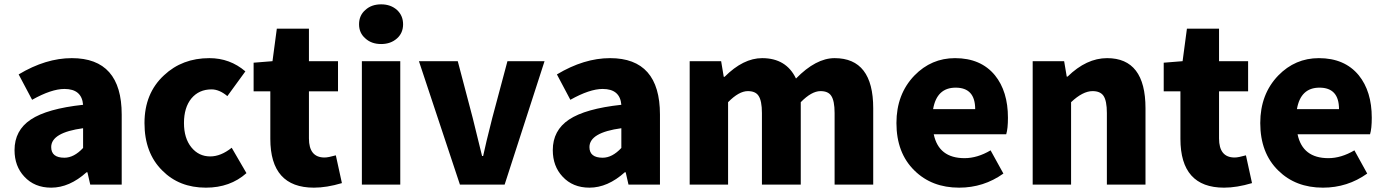

<svg xmlns="http://www.w3.org/2000/svg" viewBox="-20 -851 6385 885"><path d="M92 -37Q47 -85 47 -159Q47 -250 122 -300Q197 -350 363 -368Q357 -441 277 -441Q217 -441 128 -391L66 -508Q191 -583 311 -583Q541 -583 541 -323V0H396L383 -57H379Q300 14 216 14Q139 14 92 -37ZM363 -169V-260Q216 -240 216 -173Q216 -124 277 -124Q321 -124 363 -169Z M728 -65Q646 -146 646 -284Q646 -421 736 -504Q820 -583 945 -583Q1040 -583 1111 -522L1028 -408Q991 -439 955 -439Q897 -439 862 -397Q828 -355 828 -284Q828 -214 862 -172Q896 -130 949 -130Q998 -130 1048 -170L1116 -53Q1041 14 929 14Q806 14 728 -65Z M1226 -211V-430H1149V-562L1236 -569L1256 -719H1404V-569H1538V-430H1404V-213Q1404 -125 1476 -125Q1493 -125 1528 -135L1556 -7Q1486 14 1427 14Q1226 14 1226 -211Z M1648 -569H1825V0H1648ZM1664 -674Q1635 -699 1635 -739Q1635 -780 1664 -805Q1692 -831 1737 -831Q1781 -831 1810 -805Q1838 -779 1838 -739Q1838 -699 1810 -674Q1781 -648 1737 -648Q1692 -648 1664 -674Z M1911 -569H2090L2159 -307L2202 -132H2207Q2218 -185 2249 -307L2319 -569H2490L2306 0H2100Z M2573 -37Q2528 -85 2528 -159Q2528 -250 2603 -300Q2678 -350 2844 -368Q2838 -441 2758 -441Q2698 -441 2609 -391L2547 -508Q2672 -583 2792 -583Q3022 -583 3022 -323V0H2877L2864 -57H2860Q2781 14 2697 14Q2620 14 2573 -37ZM2844 -169V-260Q2697 -240 2697 -173Q2697 -124 2758 -124Q2802 -124 2844 -169Z M3159 -569H3304L3316 -497H3320Q3406 -583 3493 -583Q3604 -583 3649 -489Q3741 -583 3827 -583Q4005 -583 4005 -352V0H3827V-330Q3827 -387 3811 -410Q3797 -431 3762 -431Q3721 -431 3671 -380V0H3492V-330Q3492 -387 3476 -410Q3462 -431 3427 -431Q3386 -431 3336 -380V0H3159Z M4195 -65Q4112 -146 4112 -284Q4112 -417 4195 -503Q4273 -583 4382 -583Q4501 -583 4566 -504Q4626 -430 4626 -308Q4626 -258 4618 -232H4284Q4307 -122 4426 -122Q4485 -122 4546 -158L4605 -51Q4514 14 4401 14Q4275 14 4195 -65ZM4475 -348Q4475 -447 4385 -447Q4298 -447 4281 -348Z M4740 -569H4885L4897 -498H4901Q4988 -583 5083 -583Q5260 -583 5260 -352V0H5082V-330Q5082 -387 5066 -410Q5051 -431 5016 -431Q4971 -431 4917 -380V0H4740Z M5421 -211V-430H5344V-562L5431 -569L5451 -719H5599V-569H5733V-430H5599V-213Q5599 -125 5671 -125Q5688 -125 5723 -135L5751 -7Q5681 14 5622 14Q5421 14 5421 -211Z M5872 -65Q5789 -146 5789 -284Q5789 -417 5872 -503Q5950 -583 6059 -583Q6178 -583 6243 -504Q6303 -430 6303 -308Q6303 -258 6295 -232H5961Q5984 -122 6103 -122Q6162 -122 6223 -158L6282 -51Q6191 14 6078 14Q5952 14 5872 -65ZM6152 -348Q6152 -447 6062 -447Q5975 -447 5958 -348Z"/></svg>

Font: Source Han Sans CN Heavy
Style: Bold
Weight: 900
Designer: Ryoko NISHIZUKA (kana & ideographs); Paul D. Hunt (Latin, Greek & Cyrillic); Wenlong ZHANG (bopomofo); Sandoll Communica
Foundry: Adobe Systems Incorporated
Version: Version 1.000;PS 1;hotconv 1.0.78;makeotf.lib2.5.61930